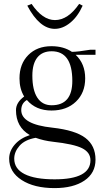

<svg xmlns="http://www.w3.org/2000/svg" viewBox="-20 -716 545 985"><path d="M120 -687 142 -696Q198 -613 262 -613Q329 -613 386 -696L404 -687Q379 -631 340.5 -599.5Q302 -568 261 -568Q183 -568 120 -687ZM470 -435H444H368Q417 -389 417 -314Q417 -240 369.5 -194.5Q322 -149 244 -149Q164 -149 118 -203Q89 -186 89 -151Q89 -78 249 -61Q366 -48 418 -8.5Q470 31 470 103Q470 172 413 210.5Q356 249 260 249Q155 249 91 207.5Q27 166 27 98Q27 59 55.5 26Q84 -7 133 -23Q62 -64 62 -151Q62 -190 104 -221Q80 -260 80 -314Q80 -388 125 -433.5Q170 -479 244 -479Q306 -479 349 -450Q378 -450 444 -461H470ZM245 -453Q197 -453 171.5 -421Q146 -389 146 -328Q146 -254 171.5 -215Q197 -176 245 -176Q351 -176 351 -301Q351 -453 245 -453ZM163 -9Q107 1 80 32Q53 63 53 98Q53 150 106 177Q159 204 260 204Q444 204 444 106Q444 66 401.5 44.5Q359 23 250 11Q205 6 163 -9Z"/></svg>

Font: Foglihten068fMac
Style: Regular
Weight: 500
Designer: gluk (gluksza@wp.pl)
Foundry: gluk (gluksza@wp.pl)
Version: Version 0.68